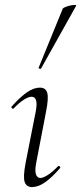

<svg xmlns="http://www.w3.org/2000/svg" viewBox="-20 -751 329 780"><path d="M110 9Q88 9 80.5 -11Q73 -31 84 -89L125 -297Q137 -358 108 -358Q96 -358 77 -346Q58 -334 36 -311Q33 -307 28.5 -311.5Q24 -316 28 -319Q62 -357 89.5 -376Q117 -395 142 -395Q166 -395 172 -373.5Q178 -352 167 -297L127 -89Q121 -58 126 -43Q131 -28 144 -28Q155 -28 174 -40Q193 -52 215 -75Q219 -79 223 -74.5Q227 -70 223 -67Q190 -29 162.5 -10Q135 9 110 9ZM147 -473Q146 -470 140.5 -472Q135 -474 137 -476L235 -716Q237 -719 245.5 -722.5Q254 -726 265 -728.5Q276 -731 283.5 -731Q291 -731 289 -727Z"/></svg>

Font: Cormorant Light Light
Style: Italic
Weight: 300
Italic angle: -10°
Version: Version 4.000